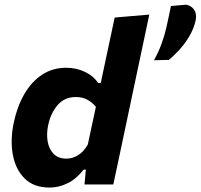

<svg xmlns="http://www.w3.org/2000/svg" viewBox="-20 -810 881 843"><path d="M197.5 13.5Q128 13.5 88 -26.5Q48 -66.5 36.2 -131.5Q24.5 -196.5 40.5 -272Q55.5 -343 87 -397.2Q118.5 -451.5 164.8 -482Q211 -512.5 270.5 -512.5Q315 -512.5 352.8 -494.5Q390.5 -476.5 410.5 -446H422.5L432.5 -493.5Q445.5 -554 458 -613.2Q470.5 -672.5 483.5 -733L635.5 -746Q623 -687 609.8 -624.5Q596.5 -562 582 -493.5L523.5 -216.5Q510 -153 499.5 -103.2Q489 -53.5 477.5 0H351L357 -65H347Q315 -24 276.5 -5.2Q238 13.5 197.5 13.5ZM271.5 -113.5Q298.5 -113.5 323.2 -128.8Q348 -144 365.5 -175.5L401 -341Q385.5 -360 363.8 -372Q342 -384 313 -384Q263 -384 232.8 -348.5Q202.5 -313 191.5 -260.5Q183.5 -222.5 189.2 -189Q195 -155.5 215.5 -134.5Q236 -113.5 271.5 -113.5ZM656 -545.5Q676 -581 689.8 -619.2Q703.5 -657.5 710.5 -689.5Q715.5 -713 720.8 -736.8Q726 -760.5 730.5 -783.5L797 -789.5Q820 -785.5 832.5 -767Q845 -748.5 839 -720Q831 -684.5 812 -652Q793 -619.5 768.5 -592.5Q744 -565.5 721 -547Z"/></svg>

Font: Commissioner
Style: Bold Italic
Weight: 700
Italic angle: -12°
Designer: Kostas Bartsokas
Foundry: Kostas Bartsokas
Version: Version 1.000; ttfautohint (v1.8.3)